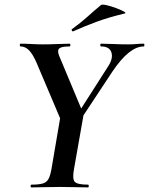

<svg xmlns="http://www.w3.org/2000/svg" viewBox="-20 -815 648 835"><path d="M311 -265 294 -282 450 -526Q473 -561 464.5 -587Q456 -613 420 -613Q416 -613 416 -619Q416 -625 420 -625Q443 -625 474.5 -623.5Q506 -622 538 -622Q559 -622 572.5 -623.5Q586 -625 605 -625Q608 -625 608 -619Q608 -613 605 -613Q574 -613 540.5 -586.5Q507 -560 469 -504ZM117 0Q113 0 113 -6Q113 -12 117 -12Q149 -12 166 -17Q183 -22 191 -37Q199 -52 204 -81L243 -310L344 -319L302 -81Q294 -38 304.5 -25Q315 -12 363 -12Q366 -12 366 -6Q366 0 363 0Q338 0 307.5 -1Q277 -2 241 -2Q204 -2 173 -1Q142 0 117 0ZM254 -271 139 -542Q123 -579 106.5 -596Q90 -613 70 -613Q66 -613 66 -619Q66 -625 70 -625Q92 -625 118 -623.5Q144 -622 167 -622Q196 -622 229.5 -623.5Q263 -625 282 -625Q286 -625 286 -619Q286 -613 282 -613Q248 -613 238 -604.5Q228 -596 237 -573L344 -317ZM299 -679Q295 -677 292.5 -682.5Q290 -688 294 -689Q330 -715 360 -742Q390 -769 419 -793Q424 -797 443.5 -792.5Q463 -788 484.5 -780Q506 -772 518.5 -765Q531 -758 521 -756Q454 -740 402 -721Q350 -702 299 -679Z"/></svg>

Font: Cormorant Light
Style: Bold Italic
Weight: 700
Italic angle: -10°
Version: Version 4.000